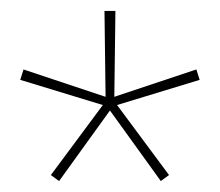

<svg xmlns="http://www.w3.org/2000/svg" viewBox="-20 -767 402 351"><path d="M181 -565 274 -436 289 -447 194 -575 345 -621 339 -640 189 -590 191 -747H171L173 -590L23 -640L17 -621L168 -575L73 -447L88 -436Z"/></svg>

Font: IBM Plex Thai Thin
Style: Regular
Weight: 100
Designer: Mike Abbink, Paul van der Laan, Pieter van Rosmalen, Ben Mitchell, Mark Frömberg
Foundry: Bold Monday
Version: Version 1.0